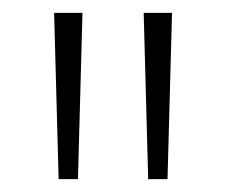

<svg xmlns="http://www.w3.org/2000/svg" viewBox="-20 -734 350 298"><path d="M108 -714H64L71 -456H101ZM247 -714H203L210 -456H240Z"/></svg>

Font: Noto Sans Georgian ExtraCondensed ExtraLight
Style: Regular
Weight: 200
Width: 2
Designer: Monotype Design Team, Akaki Razmadze
Foundry: Google LLC
Version: Version 2.005